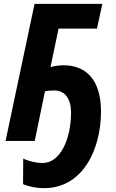

<svg xmlns="http://www.w3.org/2000/svg" viewBox="-20 -734 604 1000"><path d="M209 246C414 246 506 40 506 -153C506 -322 425 -394 311 -394C289 -394 265 -390 243 -385L285 -585H485L513 -714H160L9 0H161L214 -258C225 -261 243 -263 261 -263C316 -263 350 -224 350 -146C350 -14 296 115 202 115C171 115 133 107 101 92L100 225C133 239 172 246 209 246Z"/></svg>

Font: Noto Sans Display SemiCondensed Extra
Style: Italic
Weight: 800
Width: 4
Italic angle: -12°
Designer: Monotype Design Team
Foundry: Monotype Imaging Inc.
Version: Version 1.900